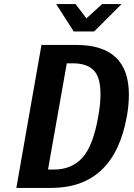

<svg xmlns="http://www.w3.org/2000/svg" viewBox="-20 -920 655 940"><path d="M183 -700H353Q611 -700 611 -457Q611 -406 601 -350Q538 0 230 0H60ZM245 -90Q331 -90 383.5 -148Q436 -206 461 -350Q472 -409 472 -460Q472 -542 438.5 -576Q405 -610 337 -610H307L215 -90ZM341 -766 255 -900H350L403 -830L480 -900H575L441 -766Z"/></svg>

Font: Scada
Style: Bold Italic
Weight: 700
Italic angle: -10°
Version: Version 4.000